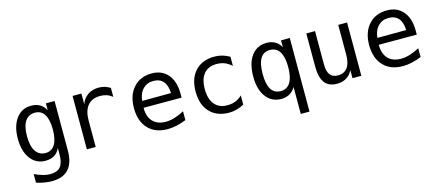

<svg xmlns="http://www.w3.org/2000/svg" viewBox="-48 -931 3596 1577"><g transform="rotate(-15 1750.0 -143.0)"><path d="M361.3 -230.5Q361.3 -314.5 334 -357.9Q306.6 -401.4 254.9 -401.4Q199.2 -401.4 170.4 -357.9Q141.6 -314.5 141.6 -230.5Q141.6 -146.5 170.9 -102.5Q200.2 -58.6 254.9 -58.6Q306.6 -58.6 334 -102.5Q361.3 -146.5 361.3 -230.5ZM435.5 -29.3Q435.5 73.2 387.7 126Q339.8 178.7 245.1 178.7Q214.8 178.7 181.2 172.9Q147.5 167 114.3 156.2V83Q154.3 101.6 186.5 110.4Q218.8 119.1 245.1 119.1Q306.6 119.1 334 86.4Q361.3 53.7 361.3 -17.6V-21.5V-72.3Q343.8 -34.2 313 -15.6Q282.2 2.9 237.3 2.9Q158.2 2.9 110.8 -60.5Q63.5 -124 63.5 -230.5Q63.5 -336.9 110.8 -400.9Q158.2 -464.8 237.3 -464.8Q281.2 -464.8 311.5 -447.3Q341.8 -429.7 361.3 -393.6V-452.1H435.5Z M910.2 -360.4Q886.7 -378.9 861.8 -387.2Q836.9 -395.5 806.6 -395.5Q737.3 -395.5 700.7 -351.6Q664.1 -307.6 664.1 -225.6V0H588.9V-454.1H664.1V-364.3Q682.6 -413.1 721.2 -439Q759.8 -464.8 812.5 -464.8Q840.8 -464.8 864.3 -457.5Q887.7 -450.2 910.2 -436.5Z M1450.2 -245.1V-209H1127V-207Q1127 -131.8 1166 -91.3Q1205.1 -50.8 1275.4 -50.8Q1311.5 -50.8 1350.1 -62.5Q1388.7 -74.2 1432.6 -97.7V-22.5Q1390.6 -5.9 1351.1 2.9Q1311.5 11.7 1274.4 11.7Q1168.9 11.7 1109.4 -51.8Q1049.8 -115.2 1049.8 -226.6Q1049.8 -335 1107.9 -399.9Q1166 -464.8 1263.7 -464.8Q1350.6 -464.8 1400.4 -405.8Q1450.2 -346.7 1450.2 -245.1ZM1376 -267.6Q1374 -333 1344.7 -367.2Q1315.4 -401.4 1259.8 -401.4Q1207 -401.4 1171.9 -365.7Q1136.7 -330.1 1130.9 -266.6Z M1924.8 -22.5Q1894.5 -5.9 1862.8 2.9Q1831.1 11.7 1797.9 11.7Q1693.4 11.7 1633.8 -51.3Q1574.2 -114.3 1574.2 -226.6Q1574.2 -337.9 1633.8 -401.4Q1693.4 -464.8 1797.9 -464.8Q1831.1 -464.8 1862.3 -456.1Q1893.6 -447.3 1924.8 -429.7V-351.6Q1895.5 -377.9 1865.7 -389.6Q1835.9 -401.4 1797.9 -401.4Q1727.5 -401.4 1689.9 -356Q1652.3 -310.5 1652.3 -226.6Q1652.3 -142.6 1690.4 -96.7Q1728.5 -50.8 1797.9 -50.8Q1836.9 -50.8 1867.7 -63Q1898.4 -75.2 1924.8 -100.6Z M2143.6 -224.6Q2143.6 -137.7 2170.4 -93.8Q2197.3 -49.8 2252 -49.8Q2305.7 -49.8 2333.5 -94.2Q2361.3 -138.7 2361.3 -224.6Q2361.3 -311.5 2333.5 -355.5Q2305.7 -399.4 2252 -399.4Q2197.3 -399.4 2170.4 -355.5Q2143.6 -311.5 2143.6 -224.6ZM2361.3 -55.7Q2342.8 -22.5 2312 -4.4Q2281.2 13.7 2240.2 13.7Q2159.2 13.7 2111.3 -49.3Q2063.5 -112.3 2063.5 -222.7Q2063.5 -335.9 2110.8 -399.4Q2158.2 -462.9 2240.2 -462.9Q2280.3 -462.9 2311.5 -445.3Q2342.8 -427.7 2361.3 -393.6V-452.1H2435.5V173.8H2361.3Z M2576.2 -171.9V-453.1H2650.4V-171.9Q2650.4 -110.4 2672.4 -81.5Q2694.3 -52.7 2739.3 -52.7Q2792 -52.7 2819.8 -89.8Q2847.7 -127 2847.7 -196.3V-453.1H2922.9V0H2847.7V-68.4Q2828.1 -28.3 2793.9 -8.3Q2759.8 11.7 2713.9 11.7Q2643.6 11.7 2609.9 -33.7Q2576.2 -79.1 2576.2 -171.9Z M3450.2 -245.1V-209H3127V-207Q3127 -131.8 3166 -91.3Q3205.1 -50.8 3275.4 -50.8Q3311.5 -50.8 3350.1 -62.5Q3388.7 -74.2 3432.6 -97.7V-22.5Q3390.6 -5.9 3351.1 2.9Q3311.5 11.7 3274.4 11.7Q3168.9 11.7 3109.4 -51.8Q3049.8 -115.2 3049.8 -226.6Q3049.8 -335 3107.9 -399.9Q3166 -464.8 3263.7 -464.8Q3350.6 -464.8 3400.4 -405.8Q3450.2 -346.7 3450.2 -245.1ZM3376 -267.6Q3374 -333 3344.7 -367.2Q3315.4 -401.4 3259.8 -401.4Q3207 -401.4 3171.9 -365.7Q3136.7 -330.1 3130.9 -266.6Z"/></g></svg>

Font: BabelStone Mayan Numerals
Style: Regular
Weight: 400
Designer: Andrew West
Foundry: BabelStone
Version: Version 11.000 June 09, 2018